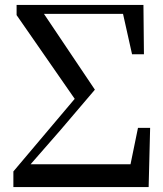

<svg xmlns="http://www.w3.org/2000/svg" viewBox="-20 -755 659 775"><path d="M34 0V-63L295 -372L292 -341L47 -694V-735H559L561 -536H513L471 -724L498 -699H328H150V-682L140 -725L363 -393L225 -231L66 -49L95 -111V-92H550L497 -44L537 -239H586L580 0Z"/></svg>

Font: Noto Serif KR SemiBold
Style: Regular
Weight: 600
Designer: Ryoko NISHIZUKA 西塚涼子 (kana & ideographs); Frank Grießhammer (Latin, Greek & Cyrillic); Wenlong ZHANG 张文龙 (bopomofo); San
Foundry: Adobe
Version: Version 2.003-H1;hotconv 1.1.1;makeotfexe 2.6.0